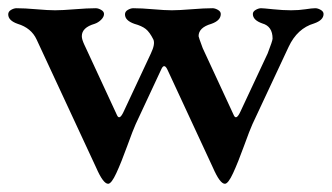

<svg xmlns="http://www.w3.org/2000/svg" viewBox="-24 -425 807 467"><path d="M369 -258 306 -123Q300 -110 285.5 -70Q271 -30 259 -4Q247 22 239 22Q227 22 210 -17L65 -329Q52 -357 19 -367Q-4 -375 -4 -390Q-4 -397 3 -401Q10 -405 16 -405Q36 -405 64.5 -402.5Q93 -400 110 -400Q127 -400 158 -402.5Q189 -405 209 -405Q215 -405 222 -401Q229 -397 229 -391Q229 -384 222 -377Q215 -370 206 -367Q175 -358 175 -337Q175 -333 176.5 -328Q178 -323 181 -316.5Q184 -310 185 -308L261 -144Q267 -132 277 -154L343 -295Q354 -318 349 -329Q340 -347 330.5 -354.5Q321 -362 303 -367Q280 -375 280 -390Q280 -397 287 -401Q294 -405 300 -405Q320 -405 348.5 -402.5Q377 -400 394 -400Q411 -400 442 -402.5Q473 -405 493 -405Q499 -405 506 -401Q513 -397 513 -391Q513 -375 490 -367Q459 -358 459 -337Q459 -335 469 -308L545 -144Q551 -132 561 -154L627 -295Q639 -326 639 -331Q639 -361 614 -368Q591 -376 591 -391Q591 -397 598 -401Q605 -405 611 -405Q616 -405 640 -402.5Q664 -400 684 -400Q703 -400 719 -402.5Q735 -405 743 -405Q749 -405 756 -401Q763 -397 763 -391Q763 -376 740 -368Q699 -356 678 -311L590 -123Q584 -110 569.5 -70Q555 -30 543 -4Q531 22 523 22Q511 22 494 -17L384 -254Q376 -272 369 -258Z"/></svg>

Font: EB Garamond 12
Style: Bold
Weight: 700
Version: Version 0.016